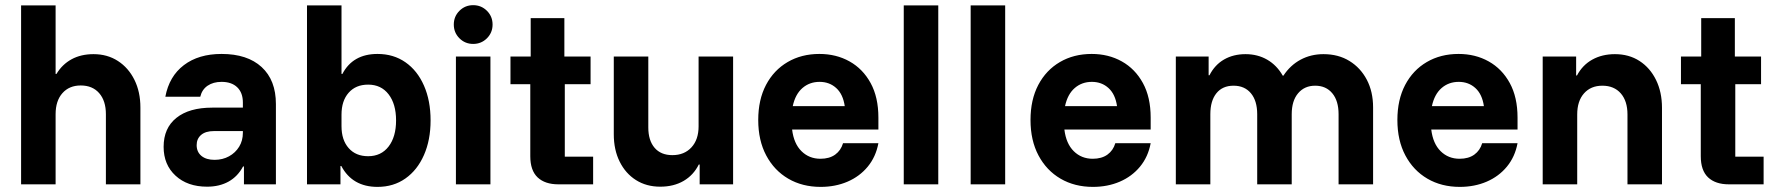

<svg xmlns="http://www.w3.org/2000/svg" viewBox="-20 -721 6940 751"><path d="M62.5 0V-700H197.5V-431.7H200.8Q223.3 -469.2 260 -489.2Q296.7 -509.2 345.8 -509.2Q400 -509.2 441.2 -482.5Q482.5 -455.8 505.8 -408.8Q529.2 -361.7 529.2 -300V0H394.2V-274.2Q394.2 -326.7 367.9 -356.7Q341.7 -386.7 295.8 -386.7Q250.8 -386.7 224.2 -356.7Q197.5 -326.7 197.5 -274.2V0Z M790 9.2Q713.3 9.2 666.7 -33.8Q620 -76.7 620 -146.7Q620 -220 670 -260Q720 -300 810 -300H930V-320Q930 -358.3 907.9 -379.6Q885.8 -400.8 846.7 -400.8Q814.2 -400.8 792.1 -385.8Q770 -370.8 763.3 -342.5H626.7Q641.7 -422.5 699.2 -466.2Q756.7 -510 846.7 -510Q947.5 -510 1003.3 -458.8Q1059.2 -407.5 1059.2 -314.2V0H934.2V-70H930.8Q910 -30.8 874.2 -10.8Q838.3 9.2 790 9.2ZM819.2 -95.8Q850.8 -95.8 875.8 -109.6Q900.8 -123.3 915.4 -147.1Q930 -170.8 930 -201.7V-208.3H816.7Q784.2 -208.3 766.7 -193.3Q749.2 -178.3 749.2 -153.3Q749.2 -126.7 767.9 -111.2Q786.7 -95.8 819.2 -95.8Z M1456.7 10Q1358.3 10 1315 -71.7H1311.7V0H1180.8V-700H1315.8V-431.7H1319.2Q1360 -510 1456.7 -510Q1519.2 -510 1565.8 -477.5Q1612.5 -445 1638.3 -386.2Q1664.2 -327.5 1664.2 -250Q1664.2 -173.3 1638.3 -114.6Q1612.5 -55.8 1565.8 -22.9Q1519.2 10 1456.7 10ZM1420 -110Q1470.8 -110 1500 -147.9Q1529.2 -185.8 1529.2 -250Q1529.2 -314.2 1500 -352.1Q1470.8 -390 1420 -390Q1371.7 -390 1343.8 -358.3Q1315.8 -326.7 1315.8 -272.5V-227.5Q1315.8 -173.3 1343.8 -141.7Q1371.7 -110 1420 -110Z M1763.3 0V-500H1898.3V0ZM1830.8 -549.2Q1799.2 -549.2 1777.1 -571.2Q1755 -593.3 1755 -625Q1755 -656.7 1777.1 -678.8Q1799.2 -700.8 1830.8 -700.8Q1862.5 -700.8 1884.6 -678.8Q1906.7 -656.7 1906.7 -625Q1906.7 -593.3 1884.6 -571.2Q1862.5 -549.2 1830.8 -549.2Z M2164.2 0Q2111.7 0 2082.9 -27.1Q2054.2 -54.2 2054.2 -110V-391.7H1976.7V-500H2055.8V-650H2187.5V-500H2290V-391.7H2189.2V-108.3H2300V0Z M2562.5 9.2Q2508.3 9.2 2467.5 -16.7Q2426.7 -42.5 2403.8 -88.8Q2380.8 -135 2380.8 -195.8V-500H2515.8V-222.5Q2515.8 -171.7 2540.4 -142.9Q2565 -114.2 2610 -114.2Q2656.7 -114.2 2684.6 -144.6Q2712.5 -175 2712.5 -226.7V-500H2847.5V0H2716.7V-77.5H2713.3Q2692.5 -35.8 2653.8 -13.3Q2615 9.2 2562.5 9.2Z M3190 10Q3118.3 10 3063.3 -22.1Q3008.3 -54.2 2977.1 -112.9Q2945.8 -171.7 2945.8 -251.7Q2945.8 -330.8 2976.2 -388.8Q3006.7 -446.7 3060.8 -478.3Q3115 -510 3185 -510Q3250.8 -510 3302.9 -480.8Q3355 -451.7 3385.4 -396.2Q3415.8 -340.8 3415.8 -260.8V-214.2H3078.3Q3085 -159.2 3115 -129.6Q3145 -100 3189.2 -100Q3224.2 -100 3246.7 -116.2Q3269.2 -132.5 3277.5 -160.8H3415.8Q3405.8 -107.5 3374.2 -69.2Q3342.5 -30.8 3295 -10.4Q3247.5 10 3190 10ZM3080.8 -305.8H3284.2Q3277.5 -352.5 3250.8 -376.7Q3224.2 -400.8 3185.8 -400.8Q3146.7 -400.8 3118.8 -376.7Q3090.8 -352.5 3080.8 -305.8Z M3515 0V-700H3650V0Z M3776.7 0V-700H3911.7V0Z M4255 10Q4183.3 10 4128.3 -22.1Q4073.3 -54.2 4042.1 -112.9Q4010.8 -171.7 4010.8 -251.7Q4010.8 -330.8 4041.2 -388.8Q4071.7 -446.7 4125.8 -478.3Q4180 -510 4250 -510Q4315.8 -510 4367.9 -480.8Q4420 -451.7 4450.4 -396.2Q4480.8 -340.8 4480.8 -260.8V-214.2H4143.3Q4150 -159.2 4180 -129.6Q4210 -100 4254.2 -100Q4289.2 -100 4311.7 -116.2Q4334.2 -132.5 4342.5 -160.8H4480.8Q4470.8 -107.5 4439.2 -69.2Q4407.5 -30.8 4360 -10.4Q4312.5 10 4255 10ZM4145.8 -305.8H4349.2Q4342.5 -352.5 4315.8 -376.7Q4289.2 -400.8 4250.8 -400.8Q4211.7 -400.8 4183.8 -376.7Q4155.8 -352.5 4145.8 -305.8Z M4579.2 0V-500H4707.5V-426.7H4710.8Q4731.7 -467.5 4767.9 -488.3Q4804.2 -509.2 4851.7 -509.2Q4899.2 -509.2 4936.7 -487.5Q4974.2 -465.8 4997.5 -425H5000Q5026.7 -465.8 5067.1 -487.5Q5107.5 -509.2 5156.7 -509.2Q5215 -509.2 5258.3 -482.5Q5301.7 -455.8 5326.2 -409.2Q5350.8 -362.5 5350.8 -300.8V0H5215.8V-274.2Q5215.8 -326.7 5191.2 -356.2Q5166.7 -385.8 5124.2 -385.8Q5082.5 -385.8 5057.5 -356.2Q5032.5 -326.7 5032.5 -274.2V0H4897.5V-274.2Q4897.5 -326.7 4872.9 -356.2Q4848.3 -385.8 4805 -385.8Q4761.7 -385.8 4737.9 -356.2Q4714.2 -326.7 4714.2 -274.2V0Z M5690 10Q5618.3 10 5563.3 -22.1Q5508.3 -54.2 5477.1 -112.9Q5445.8 -171.7 5445.8 -251.7Q5445.8 -330.8 5476.2 -388.8Q5506.7 -446.7 5560.8 -478.3Q5615 -510 5685 -510Q5750.8 -510 5802.9 -480.8Q5855 -451.7 5885.4 -396.2Q5915.8 -340.8 5915.8 -260.8V-214.2H5578.3Q5585 -159.2 5615 -129.6Q5645 -100 5689.2 -100Q5724.2 -100 5746.7 -116.2Q5769.2 -132.5 5777.5 -160.8H5915.8Q5905.8 -107.5 5874.2 -69.2Q5842.5 -30.8 5795 -10.4Q5747.5 10 5690 10ZM5580.8 -305.8H5784.2Q5777.5 -352.5 5750.8 -376.7Q5724.2 -400.8 5685.8 -400.8Q5646.7 -400.8 5618.8 -376.7Q5590.8 -352.5 5580.8 -305.8Z M6014.2 0V-500H6145V-425.8H6148.3Q6170 -466.7 6208.3 -487.9Q6246.7 -509.2 6296.7 -509.2Q6351.7 -509.2 6392.9 -482.5Q6434.2 -455.8 6457.5 -408.3Q6480.8 -360.8 6480.8 -299.2V0H6345.8V-273.3Q6345.8 -325.8 6319.6 -355.8Q6293.3 -385.8 6247.5 -385.8Q6202.5 -385.8 6175.8 -355.8Q6149.2 -325.8 6149.2 -273.3V0Z M6742.5 0Q6690 0 6661.2 -27.1Q6632.5 -54.2 6632.5 -110V-391.7H6555V-500H6634.2V-650H6765.8V-500H6868.3V-391.7H6767.5V-108.3H6878.3V0Z"/></svg>

Font: Funnel Sans
Style: Bold
Weight: 700
Designer: NORD ID, Kristian Moeller
Foundry: Dicotype
Version: Version 1.000